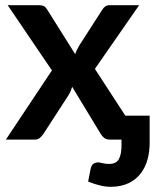

<svg xmlns="http://www.w3.org/2000/svg" viewBox="-20 -533 601 733"><path d="M458.5 -91.3H551.3V13.2Q551.3 45.4 543.5 74.7Q535.6 104.5 518.1 127.9Q500 151.9 472.7 165.5Q442.4 180.2 403.3 180.2Q382.8 180.2 361.3 174.8Q341.8 170.4 316.4 160.2L326.2 110.4Q330.1 95.7 337.9 91.3Q346.2 86.9 353 86.9Q360.8 86.9 371.1 89.8Q381.3 92.8 396 92.8Q423.8 92.8 433.6 74.7Q443.8 56.6 443.8 22.5V0H399.4Q385.7 0 377.4 -6.8Q369.1 -13.7 363.8 -22.9L255.4 -201.7Q252.9 -193.4 250 -185.5Q245.1 -175.8 242.7 -171.4L146.5 -22.9Q140.6 -13.7 132.8 -7.3Q125 0 112.3 0H2.4L178.2 -264.2L9.3 -513.2H127.9Q141.6 -513.2 148.4 -509.3Q154.3 -505.9 159.7 -497.1L267.1 -326.2Q270.5 -337.9 282.7 -359.4L369.6 -494.6Q380.4 -513.2 397.9 -513.2H511.2L342.3 -270Z"/></svg>

Font: Lato-SemiBold
Style: Bold
Weight: 500
Designer: Lukasz Dziedzic with Adam Twardoch and Botio Nikoltchev
Foundry: tyPoland Lukasz Dziedzic
Version: ""